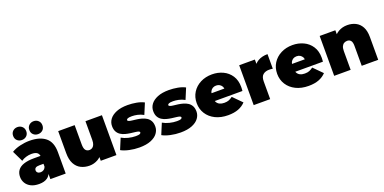

<svg xmlns="http://www.w3.org/2000/svg" viewBox="-12 -1620 4949 2475"><g transform="rotate(-20 2463.0 -383.0)"><path d="M381 0V-71Q366 -39 339 -20Q297 10 226 10Q159 10 114 -13Q69 -36 46 -74.5Q23 -113 23 -160Q23 -213 50 -250Q77 -287 132.5 -306Q188 -325 273 -325H364Q359 -352 341 -368Q316 -389 261 -389Q224 -389 186 -377.5Q148 -366 121 -346L49 -495Q97 -525 164 -541Q231 -557 295 -557Q436 -557 513.5 -494Q591 -431 591 -294V0ZM365 -216H309Q273 -216 256.5 -204.5Q240 -193 240 -170Q240 -151 254.5 -138.5Q269 -126 294 -126Q317 -126 336.5 -138.5Q356 -151 365 -178ZM432 -599Q394 -599 368 -623Q342 -647 342 -687Q342 -727 368 -751.5Q394 -776 432 -776Q470 -776 496 -751.5Q522 -727 522 -687Q522 -647 496 -623Q470 -599 432 -599ZM210 -599Q172 -599 146 -623Q120 -647 120 -687Q120 -727 146 -751.5Q172 -776 210 -776Q248 -776 274 -751.5Q300 -727 300 -687Q300 -647 274 -623Q248 -599 210 -599Z M917 10Q852 10 799.5 -16.5Q747 -43 717 -99.5Q687 -156 687 -245V-547H913V-284Q913 -226 932 -203Q951 -180 984 -180Q1004 -180 1021.5 -190.5Q1039 -201 1050 -225.5Q1061 -250 1061 -290V-547H1287V0H1072V-51Q1054 -33 1033 -21Q979 10 917 10Z M1601 10Q1531 10 1463 -5Q1395 -20 1353 -44L1415 -193Q1454 -170 1505.5 -157Q1557 -144 1606 -144Q1647 -144 1661.5 -151Q1676 -158 1676 -170Q1676 -182 1659 -187.5Q1642 -193 1614 -196Q1586 -199 1552.5 -203.5Q1519 -208 1485 -217Q1451 -226 1423 -244Q1395 -262 1378 -292.5Q1361 -323 1361 -370Q1361 -422 1392.5 -464Q1424 -506 1486.5 -531.5Q1549 -557 1641 -557Q1701 -557 1761 -546Q1821 -535 1864 -512L1802 -363Q1760 -386 1719.5 -394.5Q1679 -403 1644 -403Q1601 -403 1585.5 -395Q1570 -387 1570 -377Q1570 -365 1587 -359Q1604 -353 1632 -350Q1660 -347 1693.5 -342.5Q1727 -338 1760.5 -328.5Q1794 -319 1822 -301Q1850 -283 1867 -252.5Q1884 -222 1884 -175Q1884 -126 1853 -83.5Q1822 -41 1759 -15.5Q1696 10 1601 10Z M2166 10Q2096 10 2028 -5Q1960 -20 1918 -44L1980 -193Q2019 -170 2070.5 -157Q2122 -144 2171 -144Q2212 -144 2226.5 -151Q2241 -158 2241 -170Q2241 -182 2224 -187.5Q2207 -193 2179 -196Q2151 -199 2117.5 -203.5Q2084 -208 2050 -217Q2016 -226 1988 -244Q1960 -262 1943 -292.5Q1926 -323 1926 -370Q1926 -422 1957.5 -464Q1989 -506 2051.5 -531.5Q2114 -557 2206 -557Q2266 -557 2326 -546Q2386 -535 2429 -512L2367 -363Q2325 -386 2284.5 -394.5Q2244 -403 2209 -403Q2166 -403 2150.5 -395Q2135 -387 2135 -377Q2135 -365 2152 -359Q2169 -353 2197 -350Q2225 -347 2258.5 -342.5Q2292 -338 2325.5 -328.5Q2359 -319 2387 -301Q2415 -283 2432 -252.5Q2449 -222 2449 -175Q2449 -126 2418 -83.5Q2387 -41 2324 -15.5Q2261 10 2166 10Z M2819 10Q2719 10 2644.5 -27Q2570 -64 2529 -128.5Q2488 -193 2488 -274Q2488 -357 2528.5 -421Q2569 -485 2639.5 -521Q2710 -557 2798 -557Q2879 -557 2947.5 -525Q3016 -493 3057.5 -430Q3099 -367 3099 -274Q3099 -262 3098 -247.5Q3097 -233 3096 -221H2717Q2719 -214 2723 -207Q2737 -182 2763 -169.5Q2789 -157 2826 -157Q2864 -157 2888.5 -167Q2913 -177 2940 -197L3058 -78Q3018 -35 2959.5 -12.5Q2901 10 2819 10ZM2712 -330H2888Q2885 -344 2880 -356Q2868 -378 2848 -390.5Q2828 -403 2800 -403Q2772 -403 2751.5 -390.5Q2731 -378 2720 -356Q2714 -344 2712 -330Z M3170 0V-547H3385V-488Q3404 -510 3430 -525Q3485 -557 3562 -557V-357Q3547 -359 3535.5 -360Q3524 -361 3512 -361Q3461 -361 3428.5 -334.5Q3396 -308 3396 -243V0Z M3923 10Q3823 10 3748.5 -27Q3674 -64 3633 -128.5Q3592 -193 3592 -274Q3592 -357 3632.5 -421Q3673 -485 3743.5 -521Q3814 -557 3902 -557Q3983 -557 4051.5 -525Q4120 -493 4161.5 -430Q4203 -367 4203 -274Q4203 -262 4202 -247.5Q4201 -233 4200 -221H3821Q3823 -214 3827 -207Q3841 -182 3867 -169.5Q3893 -157 3930 -157Q3968 -157 3992.5 -167Q4017 -177 4044 -197L4162 -78Q4122 -35 4063.5 -12.5Q4005 10 3923 10ZM3816 -330H3992Q3989 -344 3984 -356Q3972 -378 3952 -390.5Q3932 -403 3904 -403Q3876 -403 3855.5 -390.5Q3835 -378 3824 -356Q3818 -344 3816 -330Z M4274 0V-547H4489V-493Q4509 -512 4533 -526Q4587 -557 4654 -557Q4717 -557 4768 -531.5Q4819 -506 4848.5 -452Q4878 -398 4878 -312V0H4652V-273Q4652 -324 4634 -345.5Q4616 -367 4585 -367Q4562 -367 4542.5 -356.5Q4523 -346 4511.5 -322Q4500 -298 4500 -257V0Z"/></g></svg>

Font: Montserrat Thin Black
Style: Regular
Weight: 900
Version: Version 9.000